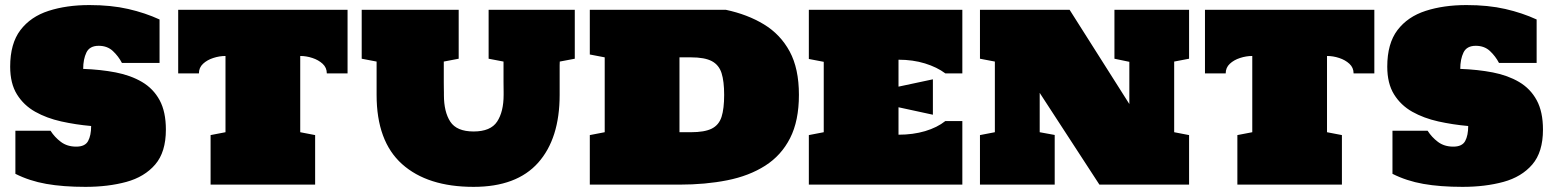

<svg xmlns="http://www.w3.org/2000/svg" viewBox="-20 -726 6107 755"><path d="M315.9 8.8Q228 8.8 161.9 -2.9Q95.7 -14.6 40.5 -42.5V-211.9H178.7Q194.8 -186.5 219.5 -168Q244.1 -149.4 279.8 -149.4Q314.5 -149.4 326.4 -171.4Q338.4 -193.4 338.4 -230.5Q277.8 -235.8 220.7 -248.5Q163.6 -261.2 118.4 -286.6Q73.2 -312 46.6 -355Q20 -397.9 20 -463.9Q20 -554.7 60.3 -607.7Q100.6 -660.6 171.1 -683.3Q241.7 -706.1 331.5 -706.1Q417 -706.1 484.1 -690.7Q551.3 -675.3 607.4 -649.4V-478.5H459.5Q445.8 -504.9 423.8 -525.4Q401.9 -545.9 368.2 -545.9Q332.5 -545.9 319.8 -519.5Q307.1 -493.2 307.1 -455.1Q376 -452.6 435.1 -441.2Q494.1 -429.7 538.6 -403.6Q583 -377.4 607.7 -332Q632.3 -286.6 632.3 -216.3Q632.3 -127.9 590.3 -79.1Q548.3 -30.3 476.8 -10.7Q405.3 8.8 315.9 8.8Z M808.1 0V-194.8L866.7 -206.1V-505.9Q842.8 -505.9 818.6 -498Q794.4 -490.2 778.3 -475.1Q762.2 -460 762.2 -437.5H680.7V-687.5H1346.7V-437.5H1265.1Q1265.1 -460 1248.8 -475.1Q1232.4 -490.2 1208.5 -498Q1184.6 -505.9 1160.6 -505.9V-206.1L1219.2 -194.8V0Z M1842.3 8.8Q1661.1 8.8 1561 -80.8Q1460.9 -170.4 1460.9 -353V-483.9L1402.3 -495.1V-687.5H1783.7V-495.1L1725.1 -483.9V-402.3Q1725.1 -392.1 1725.3 -381.8Q1725.6 -371.6 1725.6 -362.3V-352.1Q1725.6 -286.1 1750.7 -247.6Q1775.9 -209 1842.3 -209Q1909.2 -209 1934.8 -247.8Q1960.4 -286.6 1960.4 -353V-364.3Q1960.4 -373 1960.2 -383.1Q1960 -393.1 1960 -403.3V-483.9L1901.4 -495.1V-687.5H2240.2V-495.1L2181.2 -483.9Q2180.7 -476.6 2180.7 -469.5Q2180.7 -462.4 2180.7 -455.6V-353Q2180.7 -181.2 2096.2 -86.2Q2011.7 8.8 1842.3 8.8Z M2299.3 0V-194.8L2357.9 -206.1V-500.5L2299.3 -511.7V-687.5H2834Q2919.4 -669.4 2984.1 -630.1Q3048.8 -590.8 3085.2 -523.7Q3121.6 -456.5 3121.6 -353Q3121.6 -251 3086.9 -182.9Q3052.2 -114.7 2989 -74.5Q2925.8 -34.2 2839.8 -17.1Q2753.9 0 2651.9 0ZM2651.9 -206.1H2696.8Q2750.5 -206.1 2778.8 -220.2Q2807.1 -234.4 2817.4 -266.6Q2827.6 -298.8 2827.6 -353Q2827.6 -406.2 2817.4 -438.5Q2807.1 -470.7 2779.1 -485.6Q2751 -500.5 2696.8 -500.5H2651.9Z M3160.6 0V-194.8L3219.2 -206.1V-482.9L3160.6 -494.1V-687.5H3764.2V-437.5H3697.3Q3664.6 -461.9 3617.2 -476.6Q3569.8 -491.2 3513.2 -491.2V-385.3L3648.4 -414.1V-274.9L3513.2 -304.2V-196.3Q3570.3 -196.3 3617.9 -210.4Q3665.5 -224.6 3697.3 -250H3764.2V0Z M3833.5 0V-194.8L3892.1 -206.1V-483.9L3833.5 -495.1V-687.5H4186L4420.9 -316.9V-482.9L4362.3 -495.1V-687.5H4655.8V-495.1L4597.2 -483.9V-206.1L4655.8 -194.8V0H4303.2L4068.4 -360.8V-206.1L4127.4 -195.3V0Z M4845.7 0V-194.8L4904.3 -206.1V-505.9Q4880.4 -505.9 4856.2 -498Q4832 -490.2 4815.9 -475.1Q4799.8 -460 4799.8 -437.5H4718.3V-687.5H5384.3V-437.5H5302.7Q5302.7 -460 5286.4 -475.1Q5270 -490.2 5246.1 -498Q5222.2 -505.9 5198.2 -505.9V-206.1L5256.8 -194.8V0Z M5731 8.8Q5643.1 8.8 5576.9 -2.9Q5510.7 -14.6 5455.6 -42.5V-211.9H5593.8Q5609.9 -186.5 5634.5 -168Q5659.2 -149.4 5694.8 -149.4Q5729.5 -149.4 5741.5 -171.4Q5753.4 -193.4 5753.4 -230.5Q5692.9 -235.8 5635.7 -248.5Q5578.6 -261.2 5533.4 -286.6Q5488.3 -312 5461.7 -355Q5435.1 -397.9 5435.1 -463.9Q5435.1 -554.7 5475.3 -607.7Q5515.6 -660.6 5586.2 -683.3Q5656.7 -706.1 5746.6 -706.1Q5832 -706.1 5899.2 -690.7Q5966.3 -675.3 6022.5 -649.4V-478.5H5874.5Q5860.8 -504.9 5838.9 -525.4Q5816.9 -545.9 5783.2 -545.9Q5747.6 -545.9 5734.9 -519.5Q5722.2 -493.2 5722.2 -455.1Q5791 -452.6 5850.1 -441.2Q5909.2 -429.7 5953.6 -403.6Q5998 -377.4 6022.7 -332Q6047.4 -286.6 6047.4 -216.3Q6047.4 -127.9 6005.4 -79.1Q5963.4 -30.3 5891.8 -10.7Q5820.3 8.8 5731 8.8Z"/></svg>

Font: Holtwood One SC
Style: Regular
Weight: 400
Designer: Vernon Adams
Foundry: Vernon Adams
Version: Version 1.100; ttfautohint (v1.8.4.7-5d5b)